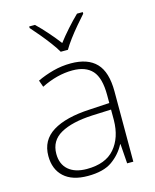

<svg xmlns="http://www.w3.org/2000/svg" viewBox="-116 -843 753 931"><g transform="rotate(-15 260.5 -377.0)"><path d="M269 -539Q354 -539 396.5 -494.5Q439 -450 439 -353V0H408L401 -98H399Q375 -52 331.5 -21Q288 10 209 10Q131 10 89.5 -28Q48 -66 48 -133Q48 -212 113.5 -252.5Q179 -293 300 -299L400 -305V-345Q400 -431 367 -467.5Q334 -504 268 -504Q191 -504 111 -464L99 -498Q137 -516 180 -527.5Q223 -539 269 -539ZM304 -268Q202 -263 145 -231Q88 -199 88 -133Q88 -81 121 -52.5Q154 -24 213 -24Q307 -24 353 -77.5Q399 -131 400 -219V-272ZM237 -606Q225 -627 204.5 -654.5Q184 -682 161.5 -709Q139 -736 121 -756V-764H150Q177 -738 205 -706Q233 -674 255 -645Q277 -674 305.5 -706Q334 -738 361 -764H390V-756Q372 -736 349 -709Q326 -682 305.5 -654.5Q285 -627 273 -606Z"/></g></svg>

Font: Noto Sans Thai ExtraLight
Style: Regular
Weight: 200
Designer: Monotype Design Team
Foundry: Monotype Imaging Inc.
Version: Version 2.001; ttfautohint (v1.8.4.7-5d5b)